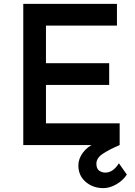

<svg xmlns="http://www.w3.org/2000/svg" viewBox="-20 -748 698 990"><path d="M100 -728H583V-616H217V-422H543V-310H217V-112H597V0H100ZM513 222Q459 222 421.5 189.5Q384 157 384 105Q384 71 407.5 39Q431 7 472 -10L597 0Q543 23 510 45Q477 67 477 96Q477 122 491.5 132Q506 142 523 142Q543 142 560.5 130Q578 118 593 94L634 152Q615 182 580.5 202Q546 222 513 222Z"/></svg>

Font: Josefin Sans Thin SemiBold
Style: Regular
Weight: 600
Version: Version 2.000